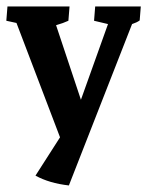

<svg xmlns="http://www.w3.org/2000/svg" viewBox="-21 -397 456 592"><path d="M191.4 174.8Q130.9 168 88.4 144.5L164.1 26.4L29.8 -326.2L-1.5 -333L2 -377H193.4L189.9 -333Q174.3 -325.7 151.9 -319.3L228.5 -89.4L312 -322.8L269 -333L272.5 -377H413.1L409.7 -334Q400.9 -327.6 386.2 -322.8Z"/></svg>

Font: Markazi Text
Style: Bold
Weight: 700
Designer: Borna Izadpanah (Arabic designer), Fiona Ross (Arabic design director) and Florian Runge (Latin designer)
Foundry: Borna Izadpanah and Florian Runge
Version: Version 1.001; ttfautohint (v1.8.3)